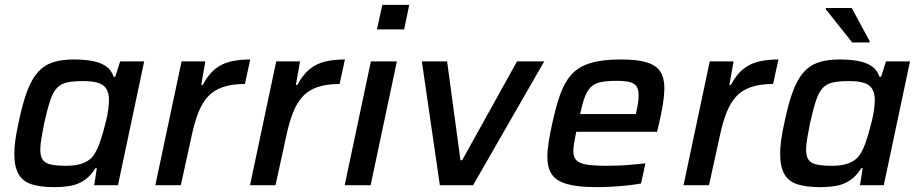

<svg xmlns="http://www.w3.org/2000/svg" viewBox="-20 -763 3784 791"><path d="M204 8Q146 8 109.5 -4Q73 -16 56 -46.5Q39 -77 39 -130Q39 -155 43.5 -187.5Q48 -220 57 -260Q73 -337 91.5 -386.5Q110 -436 135.5 -465Q161 -494 197 -506Q233 -518 284 -518Q326 -518 359.5 -512Q393 -506 416 -490.5Q439 -475 448 -447H455L475 -510H574L466 0H368L379 -70H373Q353 -37 326 -19.5Q299 -2 268 3Q237 8 204 8ZM252 -80Q286 -80 309 -86.5Q332 -93 348 -105Q364 -117 374 -137Q382 -150 389.5 -171Q397 -192 404 -216Q411 -240 417 -265Q423 -290 426 -312.5Q429 -335 429 -350Q429 -393 405.5 -411Q382 -429 323 -429Q283 -429 257 -423.5Q231 -418 214.5 -400.5Q198 -383 186.5 -348Q175 -313 162 -255Q155 -219 150.5 -192.5Q146 -166 146 -147Q146 -118 156.5 -104Q167 -90 190.5 -85Q214 -80 252 -80Z M620 0 728 -510H826L809 -413H815Q838 -456 866 -478.5Q894 -501 930 -509.5Q966 -518 1011 -518L989 -417Q935 -417 897.5 -404Q860 -391 836.5 -365Q813 -339 797.5 -300Q782 -261 771 -210L725 0Z M1010 0 1118 -510H1216L1199 -413H1205Q1228 -456 1256 -478.5Q1284 -501 1320 -509.5Q1356 -518 1401 -518L1379 -417Q1325 -417 1287.5 -404Q1250 -391 1226.5 -365Q1203 -339 1187.5 -300Q1172 -261 1161 -210L1115 0Z M1533 -642 1555 -743H1666L1645 -642ZM1400 0 1508 -510H1615L1507 0Z M1792 0 1718 -510H1822L1877 -103H1884L2110 -510H2222L1929 0Z M2439 8Q2362 8 2317 -4.5Q2272 -17 2253.5 -44.5Q2235 -72 2235 -117Q2235 -144 2240.5 -178.5Q2246 -213 2255 -254Q2270 -323 2287.5 -373Q2305 -423 2334 -455.5Q2363 -488 2412 -503Q2461 -518 2538 -518Q2607 -518 2646 -505.5Q2685 -493 2701 -467Q2717 -441 2717 -401Q2717 -383 2714.5 -360Q2712 -337 2707 -310.5Q2702 -284 2695 -254L2687 -220H2354Q2349 -195 2345.5 -175.5Q2342 -156 2342 -141Q2342 -116 2354.5 -103Q2367 -90 2396.5 -85Q2426 -80 2479 -80Q2502 -80 2530 -81Q2558 -82 2586.5 -85Q2615 -88 2639 -90L2621 -7Q2599 -3 2568 0.5Q2537 4 2503.5 6Q2470 8 2439 8ZM2370 -293H2600L2602 -304Q2607 -326 2609 -342Q2611 -358 2611 -371Q2611 -396 2601.5 -408.5Q2592 -421 2572 -425.5Q2552 -430 2519 -430Q2479 -430 2454 -424.5Q2429 -419 2414 -404Q2399 -389 2389 -362.5Q2379 -336 2370 -293Z M2796 0 2904 -510H3002L2985 -413H2991Q3014 -456 3042 -478.5Q3070 -501 3106 -509.5Q3142 -518 3187 -518L3165 -417Q3111 -417 3073.5 -404Q3036 -391 3012.5 -365Q2989 -339 2973.5 -300Q2958 -261 2947 -210L2901 0Z M3359 8Q3301 8 3264.5 -4Q3228 -16 3211 -46.5Q3194 -77 3194 -130Q3194 -155 3198.5 -187.5Q3203 -220 3212 -260Q3228 -337 3246.5 -386.5Q3265 -436 3290.5 -465Q3316 -494 3352 -506Q3388 -518 3439 -518Q3481 -518 3514.5 -512Q3548 -506 3571 -490.5Q3594 -475 3603 -447H3610L3630 -510H3729L3621 0H3523L3534 -70H3528Q3508 -37 3481 -19.5Q3454 -2 3423 3Q3392 8 3359 8ZM3407 -80Q3441 -80 3464 -86.5Q3487 -93 3503 -105Q3519 -117 3529 -137Q3537 -150 3544.5 -171Q3552 -192 3559 -216Q3566 -240 3572 -265Q3578 -290 3581 -312.5Q3584 -335 3584 -350Q3584 -393 3560.5 -411Q3537 -429 3478 -429Q3438 -429 3412 -423.5Q3386 -418 3369.5 -400.5Q3353 -383 3341.5 -348Q3330 -313 3317 -255Q3310 -219 3305.5 -192.5Q3301 -166 3301 -147Q3301 -118 3311.5 -104Q3322 -90 3345.5 -85Q3369 -80 3407 -80ZM3491 -588 3382 -725 3383 -730H3489L3563 -593L3562 -588Z"/></svg>

Font: Saira Thin Medium
Style: Italic
Weight: 500
Italic angle: -12°
Version: Version 1.101